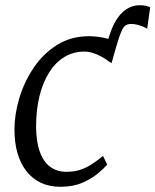

<svg xmlns="http://www.w3.org/2000/svg" viewBox="-20 -707 596 737"><path d="M408 -464.5 392.5 -543.5Q404.5 -593 423 -624.8Q441.5 -656.5 465.2 -671.8Q489 -687 515.5 -687Q530 -687 539.5 -684.8Q549 -682.5 556.5 -679L545 -597Q529.5 -605.5 513.8 -610.2Q498 -615 482.5 -615Q470.5 -615 462 -609.5Q453.5 -604 445.8 -586.2Q438 -568.5 427 -530.5ZM212 10Q129 10 82.2 -49Q35.5 -108 35.5 -210.5Q35.5 -267.5 54 -329.8Q72.5 -392 108.8 -446.2Q145 -500.5 198.5 -534.2Q252 -568 322 -568Q348.5 -568 379.2 -561.8Q410 -555.5 431 -544.5L408 -464.5L396.5 -472Q383.5 -482 367.8 -490.5Q352 -499 335.8 -504Q319.5 -509 304 -509Q261.5 -509 227.2 -488.2Q193 -467.5 168.8 -429Q144.5 -390.5 131.5 -337.8Q118.5 -285 118.5 -221Q119 -163 132.8 -124.5Q146.5 -86 172.5 -66.8Q198.5 -47.5 234.5 -47.5Q264.5 -47.5 288 -55.2Q311.5 -63 332.5 -76.8Q353.5 -90.5 375.5 -108.5L391.5 -75Q379.5 -61 355.2 -40.8Q331 -20.5 295.2 -5.2Q259.5 10 212 10Z"/></svg>

Font: Merriweather Light
Style: Italic
Weight: 300
Italic angle: -7.8°
Designer: Eben Sorkin
Foundry: Eben Sorkin
Version: Version 2.101